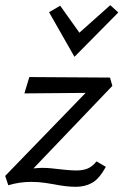

<svg xmlns="http://www.w3.org/2000/svg" viewBox="-20 -709 476 740"><path d="M352 -87 388 -66Q362 -19 334.5 -4Q307 11 272 11Q236 11 186 1Q181 0 155 -4Q129 -8 100 -8Q55 -8 12 5L0 -31L310 -351L74 -349L93 -412L404 -410L413 -378L109 -60Q131 -62 142 -62Q171 -62 208 -57Q216 -56 237 -54Q258 -52 274 -52Q301 -52 319 -60Q337 -68 352 -87ZM169 -662 212 -687 286 -583 405 -689 436 -661 267 -490Z"/></svg>

Font: Ysabeau Medium
Style: Italic
Weight: 500
Italic angle: -12°
Designer: Christian Thalmann (Catharsis Fonts)
Version: Version 0.003